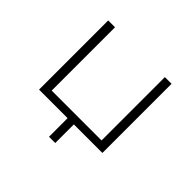

<svg xmlns="http://www.w3.org/2000/svg" viewBox="-151 -656 956 956"><g transform="rotate(45 327.0 -178.0)"><path d="M305 131V0H104V-487H152V-41H503V-487H550V0H349V131Z"/></g></svg>

Font: Nunito Sans 10pt SemiExpanded ExtraLight
Style: Regular
Weight: 250
Width: 6
Designer: Vernon Adams
Foundry: Vernon Adams
Version: Version 3.101;gftools[0.9.27]